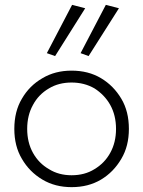

<svg xmlns="http://www.w3.org/2000/svg" viewBox="-20 -761 590 791"><path d="M207 -530 331 -727 277 -741 173 -542ZM345 -530 470 -727 416 -741 312 -542ZM39 -230Q39 -159 70 -107Q101 -53 155 -21Q207 10 275 10Q344 10 396 -21Q448 -52 480 -107Q511 -159 511 -230Q511 -302 480 -354Q448 -408 396 -439Q344 -470 275 -470Q207 -470 155 -439Q101 -408 70 -354Q39 -302 39 -230ZM116 -131Q92 -174 92 -230Q92 -286 116 -329Q139 -372 182 -397Q222 -421 275 -421Q327 -421 369 -397Q411 -370 434 -329Q458 -286 458 -230Q458 -174 434 -131Q411 -89 369 -64Q329 -39 275 -39Q222 -39 182 -64Q140 -88 116 -131Z"/></svg>

Font: NM-font
Style: Light
Weight: 500
Designer: ""
Foundry: ""
Version: ""